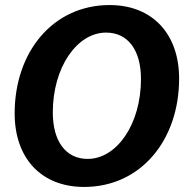

<svg xmlns="http://www.w3.org/2000/svg" viewBox="-20 -726 746 760"><path d="M313 14C537 14 689 -171 689 -415C689 -591 584 -706 414 -706C190 -706 38 -521 38 -277C38 -100 143 14 313 14ZM327 -97C241 -97 189 -166 189 -281C189 -460 285 -597 400 -597C487 -597 538 -527 538 -413C538 -234 442 -97 327 -97Z"/></svg>

Font: Ronzino Bold
Style: Italic
Weight: 700
Italic angle: -8°
Designer: Nunzio Mazzaferro
Foundry: Collletttivo
Version: Version 1.000;Glyphs 3.3 (3337)